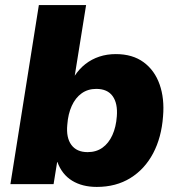

<svg xmlns="http://www.w3.org/2000/svg" viewBox="-20 -725 700 756"><path d="M361 11Q304 11 264 -13.5Q224 -38 206 -87H205L191 0H21L133 -705H319L274 -425H273Q292 -454 316.5 -473Q341 -492 371 -502Q401 -512 436 -512Q502 -512 545.5 -480Q589 -448 608.5 -392.5Q628 -337 622 -267Q616 -184 583 -121.5Q550 -59 493.5 -24Q437 11 361 11ZM325 -126Q359 -126 383.5 -143.5Q408 -161 422.5 -193Q437 -225 440 -267Q444 -318 423.5 -346.5Q403 -375 359 -375Q326 -375 301.5 -357.5Q277 -340 262.5 -308Q248 -276 245 -234Q240 -183 261 -154.5Q282 -126 325 -126Z"/></svg>

Font: Nunito Sans 9pt Black
Style: Italic
Weight: 900
Italic angle: -9°
Version: Version 3.101;gftools[0.9.27]